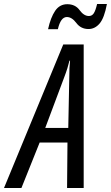

<svg xmlns="http://www.w3.org/2000/svg" viewBox="-84 -939 554 959"><path d="M205 -793Q219 -854 250 -854Q275 -854 297.5 -824Q320 -794 358 -794Q390 -794 413.5 -821.5Q437 -849 450 -919H401Q393 -885 384 -872Q375 -859 360 -859Q335 -859 313.5 -888.5Q292 -918 252 -918Q214 -918 191.5 -885Q169 -852 156 -793ZM236 -551Q246 -577 252.5 -598Q259 -619 263 -636H266Q262 -604 262 -551L257 -300H142ZM23 0 114 -227H253L251 0H334V-717H232L-64 0Z"/></svg>

Font: Noto Sans Display Condensed
Style: Italic
Weight: 400
Width: 3
Designer: Monotype Design team
Foundry: Monotype Imaging Inc.
Version: 1.000